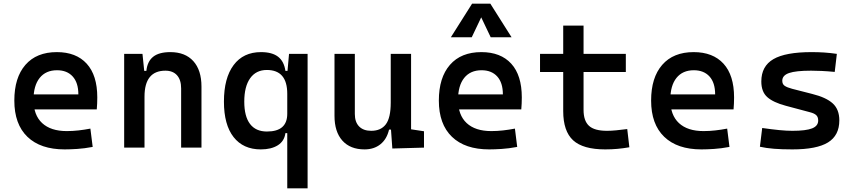

<svg xmlns="http://www.w3.org/2000/svg" viewBox="-20 -815 4728 1060"><path d="M336.9 9.8Q203.6 9.8 131.3 -59.8Q59.1 -129.4 59.1 -259.8Q59.1 -386.7 120.4 -457Q181.6 -527.3 293.9 -527.3Q400.4 -527.3 458.7 -463.4Q517.1 -399.4 517.1 -277.3Q517.1 -242.2 514.2 -210.9H146V-293.9H412.6Q412.6 -358.4 381.3 -392.8Q350.1 -427.2 294.9 -427.2Q232.9 -427.2 199 -384.8Q165 -342.3 165 -264.6Q165 -179.7 212.6 -135.5Q260.3 -91.3 348.6 -91.3Q381.3 -91.3 413.6 -95Q445.8 -98.6 479 -105L491.7 -3.9Q444.8 4.9 405.8 7.3Q366.7 9.8 336.9 9.8Z M980 0V-327.1Q980 -374 957.3 -399.4Q934.6 -424.8 893.1 -424.8Q777.8 -424.8 777.8 -281.2L747.6 -423.8H788.1Q793.5 -476.1 825.7 -501.7Q857.9 -527.3 920.4 -527.3Q1002.4 -527.3 1047.4 -477.5Q1092.3 -427.7 1092.3 -336.9V0ZM665.5 0V-517.6H766.6L777.8 -408.2V0Z M1419.9 9.8Q1322.8 9.8 1269.5 -58.3Q1216.3 -126.5 1216.3 -253.9Q1216.3 -384.3 1269.8 -455.8Q1323.2 -527.3 1420.9 -527.3Q1482.4 -527.3 1515.4 -501.7Q1548.3 -476.1 1555.7 -423.8H1596.2L1565.9 -296.9Q1565.9 -363.3 1537.6 -396Q1509.3 -428.7 1453.1 -428.7Q1393.6 -428.7 1361.1 -383.1Q1328.6 -337.4 1328.6 -253.9Q1328.6 -172.4 1360.4 -130.6Q1392.1 -88.9 1453.6 -88.9Q1510.3 -88.9 1538.1 -113.5Q1565.9 -138.2 1565.9 -187V-234.9L1601.1 -80.1H1555.7Q1549.8 -35.6 1513.7 -12.9Q1477.5 9.8 1419.9 9.8ZM1565.9 224.6V-408.2L1575.7 -517.6H1678.2V224.6Z M1992.7 9.8Q1913.6 9.8 1870.1 -38.8Q1826.7 -87.4 1826.7 -175.8V-517.6H1939V-185.5Q1939 -141.1 1962.6 -116.9Q1986.3 -92.8 2029.3 -92.8Q2083 -92.8 2110.1 -128.7Q2137.2 -164.6 2137.2 -249L2163.6 -99.6H2127.9Q2115.7 -46.9 2080.3 -18.6Q2044.9 9.8 1992.7 9.8ZM2146 4.9 2137.2 -119.1V-210H2249.5V-101.1L2320.8 -90.3V0ZM2137.2 -146.5V-517.6H2249.5V-175.8Z M2680.7 9.8Q2547.4 9.8 2475.1 -59.8Q2402.8 -129.4 2402.8 -259.8Q2402.8 -386.7 2464.1 -457Q2525.4 -527.3 2637.7 -527.3Q2744.1 -527.3 2802.5 -463.4Q2860.8 -399.4 2860.8 -277.3Q2860.8 -242.2 2857.9 -210.9H2489.7V-293.9H2756.3Q2756.3 -358.4 2725.1 -392.8Q2693.8 -427.2 2638.7 -427.2Q2576.7 -427.2 2542.7 -384.8Q2508.8 -342.3 2508.8 -264.6Q2508.8 -179.7 2556.4 -135.5Q2604 -91.3 2692.4 -91.3Q2725.1 -91.3 2757.3 -95Q2789.6 -98.6 2822.8 -105L2835.4 -3.9Q2788.6 4.9 2749.5 7.3Q2710.4 9.8 2680.7 9.8ZM2469.2 -609.4 2586.4 -794.9H2687L2804.2 -609.4H2689L2631.8 -729.5H2641.6L2584.5 -609.4Z M3321.3 9.8Q3198.7 9.8 3144 -40.5Q3089.4 -90.8 3089.4 -201.7V-283.2H3201.7V-208.5Q3201.7 -147.9 3231.7 -120.4Q3261.7 -92.8 3331.1 -92.8Q3355 -92.8 3381.8 -95.5Q3408.7 -98.1 3442.9 -102.5L3454.6 -2Q3420.9 3.9 3389.2 6.8Q3357.4 9.8 3321.3 9.8ZM3089.4 -246.6V-673.8H3201.7V-246.6ZM2961.4 -417.5V-517.6H3435.1V-417.5Z M3852.5 9.8Q3719.2 9.8 3647 -59.8Q3574.7 -129.4 3574.7 -259.8Q3574.7 -386.7 3636 -457Q3697.3 -527.3 3809.6 -527.3Q3916 -527.3 3974.4 -463.4Q4032.7 -399.4 4032.7 -277.3Q4032.7 -242.2 4029.8 -210.9H3661.6V-293.9H3928.2Q3928.2 -358.4 3897 -392.8Q3865.7 -427.2 3810.5 -427.2Q3748.5 -427.2 3714.6 -384.8Q3680.7 -342.3 3680.7 -264.6Q3680.7 -179.7 3728.3 -135.5Q3775.9 -91.3 3864.3 -91.3Q3897 -91.3 3929.2 -95Q3961.4 -98.6 3994.6 -105L4007.3 -3.9Q3960.4 4.9 3921.4 7.3Q3882.3 9.8 3852.5 9.8Z M4354.5 9.8Q4295.9 9.8 4252.9 6.3Q4210 2.9 4175.3 -4.9L4188 -108.4Q4242.7 -100.6 4282.7 -96.7Q4322.8 -92.8 4354.5 -92.8Q4429.7 -92.8 4463.4 -106.2Q4497.1 -119.6 4497.1 -149.4Q4497.1 -169.4 4486.1 -179.4Q4475.1 -189.5 4452.1 -195.3L4318.4 -231Q4249 -249.5 4216.1 -278.8Q4183.1 -308.1 4183.1 -365.2Q4183.1 -449.7 4249.8 -488.5Q4316.4 -527.3 4460.9 -527.3Q4497.1 -527.3 4530.5 -525.1Q4564 -522.9 4600.1 -517.6L4588.4 -418Q4547.4 -421.9 4516.1 -423.3Q4484.9 -424.8 4458 -424.8Q4374 -424.8 4336.4 -411.9Q4298.8 -398.9 4298.8 -369.1Q4298.8 -350.1 4312.3 -341.1Q4325.7 -332 4353.5 -324.7L4463.9 -296.4Q4541 -277.3 4577.4 -244.1Q4613.8 -210.9 4613.8 -150.4Q4613.8 -67.4 4551.5 -28.8Q4489.3 9.8 4354.5 9.8Z"/></svg>

Font: Cascadia Mono Medium
Style: Regular
Weight: 500
Monospace: yes
Designer: Aaron Bell
Foundry: Saja Typeworks
Version: Version 2407.024